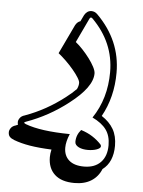

<svg xmlns="http://www.w3.org/2000/svg" viewBox="-171 -375 650 871"><g transform="rotate(5 154.0 61.0)"><path d="M369.6 268.6Q369.6 305.2 357.7 333.3Q345.7 361.3 322.3 378.4Q308.1 413.6 277.3 433.1Q246.6 452.6 200.7 452.6Q141.6 452.6 110.6 424.1Q79.6 395.5 79.6 345.2Q79.6 329.1 84 310.5Q26.4 308.1 -14.9 301.3Q-56.2 294.4 -88.4 282.2Q-102.1 276.9 -108.9 269.5Q-115.7 262.2 -115.7 248.5Q-115.7 239.3 -108.6 229.5Q-101.6 219.7 -87.4 215.8L-77.1 211.4Q-79.1 207 -79.1 199.7Q-79.1 190.4 -72 180.7Q-64.9 170.9 -50.8 167Q-2 149.4 42.7 124.5Q87.4 99.6 128.9 67.4Q156.2 46.4 175.3 26.9Q182.6 12.2 182.6 -1.5Q182.6 -10.3 172.6 -26.1Q162.6 -42 147.2 -60.3Q131.8 -78.6 113.3 -96.7Q94.7 -114.7 78.1 -127.9L141.6 -261.2Q150.9 -277.3 164.1 -280.8L178.2 -310.1Q190.4 -331.1 210.4 -331.1Q217.3 -331.1 224.1 -328.4Q231 -325.7 237.8 -318.8Q347.7 -209 347.7 -62.5Q347.7 49.3 297.9 138.7Q333.5 161.6 351.6 192.9Q369.6 224.1 369.6 268.6ZM303.2 268.1Q306.2 272 306.2 276.4Q306.2 281.2 301 285.2Q295.9 289.1 287.6 292Q279.3 294.9 269 296.4Q258.8 297.9 248 297.9Q236.3 297.9 225.8 295.9Q215.3 293.9 207 289.8Q198.7 285.6 193.8 279.8Q189 273.9 189 266.1Q189 234.9 210.4 210.4Q240.2 219.7 262.9 234.4Q285.6 249 303.2 268.1ZM340.3 268.6Q340.3 225.6 320.1 197.8Q299.8 169.9 256.8 149.4Q318.4 58.1 318.4 -62.5Q318.4 -197.3 217.3 -298.3Q213.9 -301.8 210.4 -301.8Q207 -301.8 204.1 -296.4L151.4 -185.1Q167 -172.9 184.1 -154.5Q201.2 -136.2 215.6 -116.9Q230 -97.7 239.3 -79.8Q248.5 -62 248.5 -50.3Q248.5 12.2 147 90.3Q60.1 158.2 -42.5 194.8Q-49.8 197.3 -49.8 199.7Q-49.8 202.6 -41 206.1Q27.8 231.9 160.6 233.4Q145.5 268.6 145.5 296.4Q145.5 333 169.2 353.8Q192.9 374.5 237.3 374.5Q286.1 374.5 313.2 346.4Q340.3 318.4 340.3 268.6Z"/></g></svg>

Font: XB Kayhan Sayeh
Style: Regular
Weight: 700
Designer: Behnam
Foundry: Irmug
Version: Version 7.300 2009